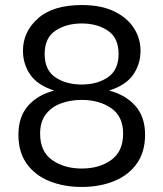

<svg xmlns="http://www.w3.org/2000/svg" viewBox="-20 -733 647 761"><path d="M304 8Q233 8 176 -15Q119 -38 86 -84Q53 -130 53 -199Q53 -271 92 -314.5Q131 -358 195 -374Q129 -395 100 -437Q71 -479 71 -532Q71 -607 130.5 -660Q190 -713 304 -713Q381 -713 432.5 -688Q484 -663 510.5 -622Q537 -581 537 -532Q537 -479 508 -437Q479 -395 412 -374Q476 -358 515.5 -314.5Q555 -271 555 -199Q555 -131 522.5 -85Q490 -39 433 -15.5Q376 8 304 8ZM304 -398Q366 -398 408 -427Q450 -456 450 -519Q450 -583 407.5 -611.5Q365 -640 304 -640Q243 -640 200 -611.5Q157 -583 157 -519Q157 -455 199.5 -426.5Q242 -398 304 -398ZM304 -65Q374 -65 421 -99Q468 -133 468 -203Q468 -272 420.5 -304.5Q373 -337 304 -337Q260 -337 222.5 -323.5Q185 -310 162 -280.5Q139 -251 139 -203Q139 -132 187 -98.5Q235 -65 304 -65Z"/></svg>

Font: Ulagadi Sans
Style: Regular
Weight: 400
Designer: Ninad Kale (Devanagari), Jonny Pinhorn (Latin)
Foundry: Indian Type Foundry
Version: Version 3.01;March 29, 2020;FontCreator 12.0.0.2522 64-bit; 